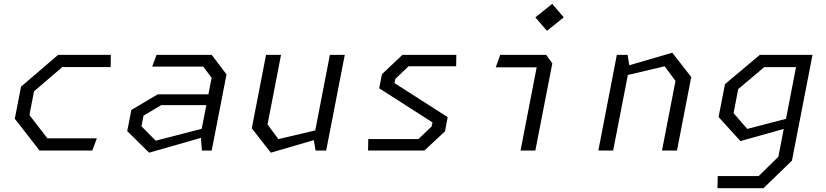

<svg xmlns="http://www.w3.org/2000/svg" viewBox="-20 -798 4380 1018"><path d="M189.5 0H469.5L493.5 -64.5H231.5L136 -188L160.5 -314L310.5 -442.5H567L567.5 -507H288L91.5 -338.5L58.5 -168.5Z M1050.5 0H1102.5L1181 -403.5L1102.5 -507H810L787 -445H1057.5L1102 -385.5L1085 -298H816.5L676.5 -215L654.5 -103L770.5 11.5L1045.5 -67ZM730 -128.5 741 -185 835 -240.5H1074L1049.5 -115L805.5 -52Z M1470 -507H1390.5L1315 -117.5L1416 11.5L1644 -55L1653 0H1709.5L1808 -507H1729L1651.5 -106.5L1456 -60.5L1398.5 -138Z M1931.5 0H2230.5L2339.5 -102L2353.5 -177L2071.5 -357.5L2076 -379.5L2146 -446.5H2398.5L2399.5 -507H2113.5L2005.5 -405L1990.5 -330L2273 -149L2268.5 -127.5L2198.5 -60.5H1932.5Z M2740 0H2818.5L2908.5 -462L2876 -507H2632L2608.5 -441H2825.5ZM2818.5 -706 2880 -634.5 2969 -706 2908 -777.5Z M3490 0H3569.5L3645 -389.5L3544.5 -518.5L3316.5 -452L3307.5 -507H3250.5L3152.5 0H3231L3309 -400.5L3504 -446.5L3561.5 -369Z M3784 200H4028L4179 53.5L4288 -507H4008.5L3824 -352L3790 -177.5L3906 -50L4135.5 -114.5L4107 33L4002.5 135.5H3785.5ZM3869.5 -198 3894 -325.5 4032 -442H4200.5L4147.5 -168L3942 -114.5Z"/></svg>

Font: Monaspace Krypton Light
Style: Italic
Weight: 300
Italic angle: -11°
Designer: Riley Cran & the Lettermatic Team
Foundry: Lettermatic
Version: Version 1.101 (Monaspace Krypton)